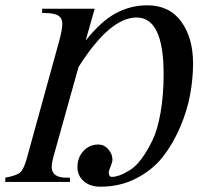

<svg xmlns="http://www.w3.org/2000/svg" viewBox="-28 -686 770 724"><path d="M329 -653 295 -533Q354 -607 409.5 -636.5Q465 -666 527 -666Q611 -666 655.5 -604.5Q700 -543 700 -447Q700 -390 689 -329.5Q678 -269 651 -206Q624 -143 585.5 -94Q547 -45 486 -13.5Q425 18 351 18Q311 18 287.5 -3Q264 -24 264 -56Q264 -92 286.5 -116.5Q309 -141 343 -141Q365 -141 380.5 -123Q396 -105 396 -84Q396 -75 389 -58Q382 -41 382 -37Q382 -19 394 -19Q406 -19 422 -24.5Q438 -30 461 -44Q484 -58 505.5 -87Q527 -116 546.5 -156Q566 -196 577.5 -261.5Q589 -327 589 -407Q589 -620 487 -620Q386 -620 268 -433L178 -111Q167 -74 167 -57Q167 -16 222 -16H236V0H-8V-16Q35 -24 48.5 -36Q62 -48 74 -92L197 -538Q207 -576 207 -597Q207 -617 192 -627Q177 -637 137 -637H131V-653Z"/></svg>

Font: STIX
Style: Italic
Weight: 400
Italic angle: -16.33°
Designer: MicroPress Inc., with final additions and corrections provided by Coen Hoffman, Elsevier (retired)
Version: Version 1.1.1